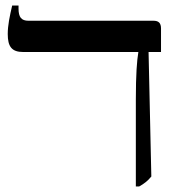

<svg xmlns="http://www.w3.org/2000/svg" viewBox="-20 -667 628 694"><path d="M471 7H483C501 -3 514 -13 527 -29L517 -479H562V-564C562 -584 553 -592 535 -592H83C57 -592 47 -605 47 -636V-647H24C15 -608 8 -576 8 -544C8 -499 22 -479 64 -479H480V-478C475 -448 471 -399 471 -307Z"/></svg>

Font: Noto Serif Hebrew ExtraCondensed SemiBold
Style: Regular
Weight: 600
Width: 2
Designer: Monotype Design Team
Foundry: Monotype Imaging Inc.
Version: Version 2.004